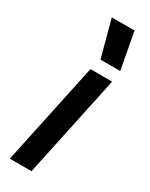

<svg xmlns="http://www.w3.org/2000/svg" viewBox="-188 -744 609 782"><g transform="rotate(30 116.0 -353.0)"><path d="M87 -706H194L226 -534H133ZM117 -480H219L117 0H15Z"/></g></svg>

Font: Prompt
Style: Italic
Weight: 400
Italic angle: -12°
Designer: Katatrad Team
Foundry: CadsonDemak
Version: Version 1.001